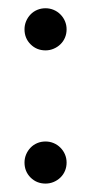

<svg xmlns="http://www.w3.org/2000/svg" viewBox="-20 -432 220 463"><path d="M39.1 -361.3Q39.1 -371.6 43 -380.9Q46.9 -390.1 53.7 -397.2Q60.5 -404.3 69.8 -408.2Q79.1 -412.1 89.8 -412.1Q100.1 -412.1 109.4 -408.2Q118.7 -404.3 125.7 -397.2Q132.8 -390.1 136.7 -380.9Q140.6 -371.6 140.6 -361.3Q140.6 -350.6 136.7 -341.3Q132.8 -332 125.7 -325.2Q118.7 -318.4 109.4 -314.5Q100.1 -310.5 89.8 -310.5Q68.4 -310.5 53.7 -325.2Q39.1 -339.8 39.1 -361.3ZM39.1 -40Q39.1 -50.3 43 -59.6Q46.9 -68.8 53.7 -75.9Q60.5 -83 69.8 -86.9Q79.1 -90.8 89.8 -90.8Q100.1 -90.8 109.4 -86.9Q118.7 -83 125.7 -75.9Q132.8 -68.8 136.7 -59.6Q140.6 -50.3 140.6 -40Q140.6 -29.3 136.7 -20Q132.8 -10.7 125.7 -3.9Q118.7 2.9 109.4 6.8Q100.1 10.7 89.8 10.7Q68.4 10.7 53.7 -3.9Q39.1 -18.6 39.1 -40Z"/></svg>

Font: Crushed
Style: Regular
Weight: 400
Width: 3
Designer: Astigmatic (AOETI)
Foundry: Astigmatic (AOETI)
Version: Version 001.001